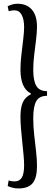

<svg xmlns="http://www.w3.org/2000/svg" viewBox="-20 -840 300 1051"><path d="M81 191.5Q65.5 191.5 51.2 188.2Q37 185 22 178.5L27.5 147.5Q40.5 153 59.5 153Q87 153 99.5 132Q112 111 112 64Q112 42 109 9Q106 -24 102 -61.5Q98 -99 95 -135.5Q92 -172 92 -200.5Q92 -252.5 105.5 -281Q119 -309.5 149 -324V-328Q92 -357 92 -459.5Q92 -496 97 -539.5Q102 -583 107 -623.8Q112 -664.5 112 -691.5Q112 -734 98.5 -758.8Q85 -783.5 59.5 -783.5Q53 -783.5 46.8 -782.8Q40.5 -782 27.5 -779L22 -806Q35 -812 47.8 -815.8Q60.5 -819.5 75.5 -819.5Q126.5 -819.5 154.5 -787.2Q182.5 -755 182.5 -694Q182.5 -664.5 177.5 -623.5Q172.5 -582.5 167.2 -539.2Q162 -496 162 -458.5Q162 -397 179.2 -369Q196.5 -341 237.5 -341V-315.5Q196 -315.5 179 -287.2Q162 -259 162 -191.5Q162 -148.5 167.2 -101.8Q172.5 -55 177.5 -11Q182.5 33 182.5 69Q182.5 134 158.5 162.8Q134.5 191.5 81 191.5Z"/></svg>

Font: Libre Caslon Condensed
Style: Regular
Weight: 400
Designer: Pablo Impallari, Rodrigo Fuenzalida, Katja Schimmel, Ertekin Erdin
Foundry: Pablo Impallari, Rodrigo Fuenzalida
Version: Version 2.000; ttfautohint (v1.8.4.7-5d5b);gftools[0.9.33]